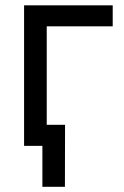

<svg xmlns="http://www.w3.org/2000/svg" viewBox="-20 -556 471 732"><path d="M409.7 -535.6V-455.6H158.2V0H71.8V-535.6ZM141.6 156.2V0H105V-80.1H228L227.5 156.2Z"/></svg>

Font: Inter 20pt
Style: Regular
Weight: 400
Version: Version 4.001;git-66647c0bb